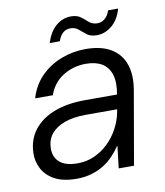

<svg xmlns="http://www.w3.org/2000/svg" viewBox="-77 -715 681 791"><g transform="rotate(-10 264.0 -319.5)"><path d="M181 12Q124 12 88.5 -7.5Q53 -27 37 -59Q21 -91 23 -126Q25 -181 56.5 -220.5Q88 -260 142.5 -280.5Q197 -301 269 -301H404Q413 -350 403 -383Q393 -416 366.5 -432Q340 -448 299 -448Q247 -448 204 -421.5Q161 -395 143 -344H69Q85 -398 121.5 -434.5Q158 -471 207 -489.5Q256 -508 308 -508Q374 -508 415 -483Q456 -458 471 -412.5Q486 -367 475 -305L422 0H358L369 -93H368Q354 -72 335.5 -52.5Q317 -33 294.5 -19Q272 -5 243.5 3.5Q215 12 181 12ZM196 -50Q233 -50 265.5 -64.5Q298 -79 324 -104Q350 -129 367.5 -161.5Q385 -194 392 -230L394 -241H263Q211 -241 174 -227.5Q137 -214 117.5 -190Q98 -166 97 -133Q95 -95 119.5 -72.5Q144 -50 196 -50ZM168 -558Q182 -604 210 -627.5Q238 -651 272 -651Q298 -651 313 -639.5Q328 -628 341.5 -616Q355 -604 377 -604Q393 -604 407 -615.5Q421 -627 428 -649H470Q458 -605 429 -580.5Q400 -556 365 -556Q339 -556 323.5 -568Q308 -580 295 -591.5Q282 -603 261 -603Q244 -603 231 -592Q218 -581 210 -558Z"/></g></svg>

Font: DM Sans 28pt Light
Style: Italic
Weight: 300
Italic angle: -10°
Version: Version 4.004;gftools[0.9.30]